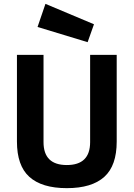

<svg xmlns="http://www.w3.org/2000/svg" viewBox="-20 -965 694 997"><path d="M522 -47Q586 -105 586 -230V-680H448V-227Q448 -108 327 -108Q206 -108 206 -227V-680H68V-230Q68 -105 132 -47Q197 12 327 12Q457 12 522 -47ZM175 -825 435 -746 468 -839 216 -945Z"/></svg>

Font: Online Auction - Bold
Style: Bold
Weight: 500
Designer: Mohamed Mostafa, the designer of Online Auction
Foundry: Kief Type Foundry
Version: ""